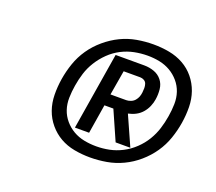

<svg xmlns="http://www.w3.org/2000/svg" viewBox="-86 -1004 772 687"><g transform="rotate(20 300.0 -661.0)"><path d="M315 -432Q284 -432 254.5 -437.5Q225 -443 200.5 -457Q176 -471 157.5 -493Q139 -515 129.5 -542Q120 -569 119.5 -599.5Q119 -630 124 -661Q129 -692 139.5 -722.5Q150 -753 168.5 -780Q187 -807 213 -829Q239 -851 268 -865Q297 -879 328.5 -884.5Q360 -890 391 -890Q422 -890 451.5 -884.5Q481 -879 506 -865Q531 -851 549 -829Q567 -807 576.5 -780Q586 -753 586.5 -722.5Q587 -692 582 -661Q577 -630 566.5 -599.5Q556 -569 537.5 -542Q519 -515 493.5 -493Q468 -471 438.5 -457Q409 -443 377.5 -437.5Q346 -432 315 -432ZM322 -477Q347 -477 371.5 -482Q396 -487 419.5 -499Q443 -511 463 -530Q483 -549 496.5 -571.5Q510 -594 517.5 -618Q525 -642 529 -667Q533 -691 533.5 -714.5Q534 -738 527 -759Q520 -780 505.5 -797Q491 -814 472 -825Q453 -836 431 -840.5Q409 -845 385 -845Q360 -845 335 -840Q310 -835 286.5 -823Q263 -811 243.5 -792Q224 -773 210 -750.5Q196 -728 188.5 -704Q181 -680 177 -655Q173 -631 172.5 -607.5Q172 -584 179 -563Q186 -542 200.5 -525Q215 -508 234 -497Q253 -486 275.5 -481.5Q298 -477 322 -477ZM228 -514 276 -808H385Q405 -808 423 -801.5Q441 -795 452.5 -780.5Q464 -766 466 -746.5Q468 -727 465 -708Q463 -694 457 -680Q451 -666 441 -654.5Q431 -643 417.5 -636Q404 -629 389 -626L439 -514H383L334 -625H300L282 -514ZM367 -669Q375 -669 384 -672.5Q393 -676 399 -683Q405 -690 408 -698Q411 -706 412 -715Q413 -723 413 -731.5Q413 -740 410.5 -747.5Q408 -755 401 -759Q394 -763 386 -763H323L307 -669Z"/></g></svg>

Font: Iosevka Custom Oblique
Style: Bold
Weight: 700
Italic angle: -9°
Monospace: yes
Designer: Belleve Invis
Foundry: Belleve Invis
Version: Version 30.1.2; ttfautohint (v1.8.4)